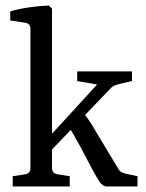

<svg xmlns="http://www.w3.org/2000/svg" viewBox="-20 -674 528 694"><path d="M26 0V-37L71 -44Q90 -47 90 -67V-570Q90 -589 70 -592L17 -600V-633Q48 -642 86 -647.5Q124 -653 156 -654L168 -643V-67Q168 -47 188 -44L232 -37V0ZM366 0Q351 0 339.5 -17.5Q328 -35 313 -63L272 -141Q259 -164 248 -184Q237 -204 225 -220L278 -271Q293 -252 304 -235.5Q315 -219 328 -196L404 -70Q409 -59 416 -54Q423 -49 431 -47L477 -37V0ZM155 -120 150 -171 347 -386 352 -365 259 -381V-416H457V-381L414 -371Q402 -368 395.5 -365.5Q389 -363 382 -357Z"/></svg>

Font: Rasa
Style: Regular
Weight: 400
Designer: Anna Giedrys (Yrsa+Rasa design), David Brezina (Yrsa art-direction, Rasa art-direction, design)
Foundry: Rosetta Type Foundry
Version: Version 2.004